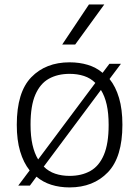

<svg xmlns="http://www.w3.org/2000/svg" viewBox="-20 -828 622 858"><path d="M469.5 -475Q497 -441 512 -390.2Q527 -339.5 527 -270.5Q527 -125.5 462 -58Q397 9.5 291 9.5Q247 9.5 209.5 -2.2Q172 -14 143 -38.5L113.5 1.5H61.5L112.5 -66.5Q85 -101 70 -151.5Q55 -202 55 -270.5Q55 -416 119.8 -482.8Q184.5 -549.5 291 -549.5Q335 -549.5 372.2 -538.2Q409.5 -527 438.5 -502.5L469 -543H520.5ZM291 -498Q237.5 -498 198.5 -476.2Q159.5 -454.5 138 -405Q116.5 -355.5 116.5 -271.5Q116.5 -219.5 125.2 -181Q134 -142.5 150.5 -115.5L406 -457.5Q384.5 -479 355.2 -488.5Q326 -498 291 -498ZM291 -42Q344.5 -42 383.8 -64Q423 -86 444.2 -136Q465.5 -186 465.5 -269.5Q465.5 -322 456.8 -360.5Q448 -399 431 -426L175.5 -83.5Q197.5 -61.5 226.8 -51.8Q256 -42 291 -42ZM258 -629 377.5 -808H446L316 -629Z"/></svg>

Font: Encode Sans SemiExpanded SemiExpanded Light
Style: Regular
Weight: 300
Width: 6
Designer: Multiple Designers
Foundry: Impallari Type
Version: Version 3.000; ttfautohint (v1.8.3) -l 8 -r 50 -G 200 -x 14 